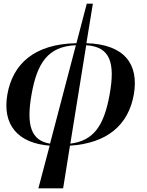

<svg xmlns="http://www.w3.org/2000/svg" viewBox="-20 -780 797 1040"><path d="M188 240H322L359 9C561 -4 676 -103 705 -269C733 -432 655 -540 448 -546L483 -760H450L394 -546C165 -542 49 -433 20 -269C-9 -103 78 -4 249 9ZM151 -269C181 -438 239 -529 391 -535L251 -2C149 -18 121 -101 151 -269ZM574 -269C544 -102 490 -18 361 -2L447 -535C579 -527 604 -437 574 -269Z"/></svg>

Font: Noto Serif Display SemiBold
Style: Italic
Weight: 600
Italic angle: -12°
Designer: Monotype Design Team
Foundry: Monotype Imaging Inc.
Version: Version 2.009